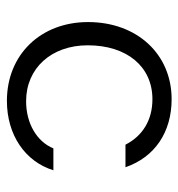

<svg xmlns="http://www.w3.org/2000/svg" viewBox="0 -520 529 570"><g transform="rotate(90 265.0 -234.5)"><path d="M279 10C380 10 459 -44 485 -128H420C400 -79 346 -47 280 -47C182 -47 114 -122 114 -230C114 -346 177 -422 274 -422C336 -422 383 -393 409 -342H476C446 -429 372 -479 274 -479C140 -479 45 -376 45 -231C45 -90 142 10 279 10Z"/></g></svg>

Font: UULA Sans
Style: Regular
Weight: 400
Designer: Mohamed Gaber, Laura Garcia Mut
Foundry: Kief Type Foundry
Version: Version 3.006;hotconv 1.0.109;makeotfexe 2.5.65596